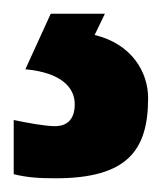

<svg xmlns="http://www.w3.org/2000/svg" viewBox="-75 -20 236 280"><path d="M141 123C141 85 117 44 63 31L78 0H-1L-38 81C15 86 34 108 34 132C34 155 22 164 5 164C-9 164 -36 159 -55 155V234C-35 239 -17 240 6 240C111 240 141 199 141 123Z"/></svg>

Font: Noto Sans Gurmukhi UI ExtraCondensed
Style: Bold
Weight: 700
Width: 2
Designer: Jelle Bosma - Monotype Design Team
Foundry: Monotype Imaging Inc.
Version: Version 2.004